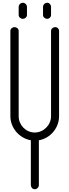

<svg xmlns="http://www.w3.org/2000/svg" viewBox="-20 -1366 502 1388"><path d="M145 -1346C129 -1346 115 -1332 115 -1316V-1258C115 -1242 129 -1230 145 -1230C161 -1230 175 -1242 175 -1258V-1316C175 -1332 161 -1346 145 -1346ZM321 -1346C305 -1346 291 -1332 291 -1316V-1258C291 -1242 305 -1230 321 -1230C337 -1230 349 -1242 349 -1258V-1316C349 -1332 337 -1346 321 -1346ZM85 -1170C69 -1170 55 -1158 55 -1142V-526C55 -440 121 -366 203 -352V-28C203 -12 215 2 231 2C247 2 261 -12 261 -28V-352C343 -366 407 -440 407 -526V-1142C407 -1158 395 -1170 379 -1170C363 -1170 349 -1158 349 -1142V-526C349 -462 295 -408 231 -408C167 -408 115 -462 115 -526V-1142C115 -1158 101 -1170 85 -1170Z"/></svg>

Font: bauhaus_2017
Style: _regular
Weight: 400
Version: Version 1.0